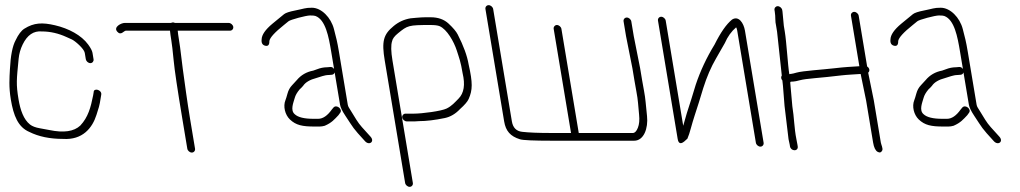

<svg xmlns="http://www.w3.org/2000/svg" viewBox="-20 -554 3956 745"><path d="M343 -324 338.9 -349C337.5 -357 332 -367.7 322.3 -381C295.9 -417.3 246.6 -443.6 193.2 -456C144.6 -467.3 111.9 -466.3 74.5 -442.7C62.6 -435.2 51.3 -420.3 40.7 -398C28.5 -375.7 21.1 -338.2 18.5 -285.5C16.7 -250.6 13.8 -217.5 22 -168C32.4 -105.5 50 -60.6 94 -42C130 -24 173.5 -15 224.5 -15C300.5 -10 338.4 -57.6 354.4 -108.5C362.3 -133.5 366.2 -142.3 370.9 -175L372.9 -187C375.9 -205.3 343.4 -214.7 343.4 -196L341.4 -184C332.1 -137 321.9 -99.2 291.8 -67C267.2 -43.6 227 -37.8 171.3 -49.5C163.3 -51.2 151 -53.4 134.5 -56.3C117.9 -59.2 105.2 -64 96.5 -70.8C71.7 -90.2 58.8 -127.3 52 -168C41.9 -228.9 44.4 -243.2 52.3 -326C54.2 -345.4 59.4 -363.9 68 -381.5C85.7 -418 110.4 -434.8 142.1 -432C174.7 -432 206.9 -424.7 238.7 -410C244.5 -407.3 251.1 -404.3 258.7 -401C270.7 -395.6 306.1 -365.4 308.9 -349L313 -324C314.4 -316.1 322.6 -309 330.5 -309C338.5 -309 344.4 -316.1 343 -324Z M736.8 23 717.5 -93C706.1 -161.3 697.6 -226.6 689.2 -287C683.1 -330.4 681.2 -359 674.6 -398.5C672 -414.2 670.3 -426.3 669.6 -435H872.6C880.5 -435 886.4 -442.1 885.1 -450C883.7 -457.9 875.5 -465 867.6 -465H658.6C656.3 -466.3 653.9 -467 651.2 -467C648.6 -467 646 -466.3 643.6 -465H463.6C450.6 -465 419.4 -449.5 434.6 -431.5C449.6 -413.9 460.1 -435 468.6 -435H639.6C640.4 -425.7 642.1 -413.5 644.6 -398.5C647.1 -383.5 650.2 -357.2 653.8 -319.8C657.3 -282.2 668.6 -206.7 687.5 -93L706.8 23C708.1 30.9 716.4 38 724.3 38C732.2 38 738.1 30.9 736.8 23Z M1009.3 -376.5C1020.3 -373.9 1025.6 -380 1025.2 -395C1027.4 -408.1 1046.4 -428.9 1082.3 -457.5C1090.3 -463.8 1096 -468.5 1099.5 -471.5C1106.7 -477.7 1167.5 -494 1183.2 -494C1194.2 -494 1201.2 -493.3 1204.1 -492C1243.2 -477.3 1255.4 -412.1 1265.2 -353L1276.4 -286C1272.7 -292 1267.6 -294.7 1261 -294L1249.2 -293C1236.1 -293 1222.9 -290.3 1209.5 -285L1195.4 -280C1169.3 -275.1 1148 -262.8 1131.5 -243C1127.6 -238.3 1121.5 -231.7 1113.2 -223.1C1104.9 -214.4 1099 -203.8 1095.6 -191.1C1092.1 -178.4 1089.4 -169.7 1087.5 -165C1078 -141.6 1085.8 -108.7 1104.9 -90.5C1128.5 -68.1 1153.1 -63 1200.5 -63H1220C1226.3 -63 1233 -64 1240 -66C1267.7 -77.9 1277.5 -90.6 1293.2 -107L1299.7 -116C1311.1 -129.7 1286.3 -150 1274.2 -137L1267.5 -129C1250.5 -105 1232.8 -93 1214.5 -93H1196.5C1160.3 -93 1136 -99 1123.5 -111C1105.5 -126.5 1118.7 -155.9 1123.7 -174.2C1126.4 -184.3 1132.7 -195.2 1142.5 -207C1147.8 -211.7 1152.3 -216.3 1156.2 -221C1165.3 -234.7 1182.6 -244.9 1208.1 -251.5C1221.3 -254.9 1238.4 -263 1256.2 -263L1268 -264C1273.3 -264.7 1276.8 -267.7 1278.5 -273L1299.4 -148C1301.1 -137.3 1308 -123 1320 -105C1353.7 -54.4 1346.6 -60.4 1396.5 -6C1412.9 11.9 1435.3 -4.6 1417.5 -24C1401.8 -41.2 1398.1 -45.7 1384.2 -60.8C1368.5 -77.9 1356.5 -99.9 1344 -120L1333.8 -136.5C1331.5 -140.2 1330 -144 1329.4 -148L1295.2 -353C1288.1 -395.6 1284.6 -406.5 1275.9 -440.8C1264.4 -486.1 1227.1 -524 1190.2 -524C1163.2 -524 1159.7 -520 1125.3 -513.3C1103.2 -509 1088.8 -504.3 1082.2 -499C1067.7 -487.3 1052.2 -474.2 1037.1 -462C1009.4 -438.9 995.5 -418.6 995.2 -401C993.6 -387.3 998.3 -379.1 1009.3 -376.5Z M1582 156 1502.9 -319C1497 -354.3 1496.5 -379.3 1501.4 -394C1503 -403.5 1510.7 -413.9 1524.6 -425.1C1561.6 -455.1 1564.2 -457 1650 -457C1666.7 -457 1678.6 -455.5 1685.7 -452.5C1714 -440.6 1741.4 -392.4 1752.4 -358C1762 -327.9 1767.5 -315.3 1775 -270C1785.6 -225.5 1780.4 -192.7 1759.4 -171.5C1744.5 -156.4 1733.3 -142.9 1713 -132.9C1692.8 -122.9 1618 -113 1585.2 -113H1553.2C1545.3 -113 1539.4 -105.9 1540.7 -98C1542 -90.1 1550.3 -83 1558.2 -83H1590.2C1595.5 -83 1600.8 -83.3 1606 -84C1634 -84 1667.3 -88 1706 -96C1727.6 -100.5 1747.4 -112.1 1765.2 -131C1783 -146.9 1794.1 -159.9 1798.5 -169.9C1814 -204.8 1814.5 -232.6 1798.4 -304C1792.8 -337.2 1778.7 -376 1756 -420.3C1750.1 -431.9 1738.3 -445.9 1720.7 -462.3C1703.1 -478.8 1679.8 -487 1650.9 -487H1630.9C1621.6 -487 1609.7 -486.3 1595.2 -485C1584.4 -484 1584.4 -484 1573.6 -483C1549 -479.1 1527 -469.2 1507.6 -453.1C1467.5 -420.2 1460.4 -393.9 1472.9 -319L1552 156C1553.3 163.9 1561.6 171 1569.5 171C1577.4 171 1583.3 163.9 1582 156Z M2399.6 -471 2409.1 -414 2433.9 -289 2441.7 -242C2444.3 -226.7 2446.8 -212.2 2449.4 -198.5C2456.3 -162.4 2455.7 -148.2 2459.7 -110C2462 -88.6 2460.4 -71.3 2455 -58C2449.7 -44.7 2443.2 -38 2435.7 -38H2225.7L2158.4 -442C2157.1 -449.9 2148.8 -457 2140.9 -457C2133 -457 2127.1 -449.9 2128.4 -442L2195.7 -38H2116.7C2069.4 -38 2032.5 -39.5 2006.1 -42.5C1983.6 -45 1970.3 -58.5 1966.2 -83L1893.6 -519C1892.2 -526.9 1884 -534 1876.1 -534C1868.1 -534 1862.2 -526.9 1863.6 -519L1936.2 -83C1942.4 -45.5 1960.4 -25 1997.8 -13.5C2009.7 -9.8 2051 -8 2121.7 -8H2440.7C2478.3 -8 2495.7 -56.4 2490.6 -103.5C2488 -127.8 2486.2 -146.2 2485.1 -158.5C2482.8 -185 2476.5 -213.3 2471.7 -242L2463.9 -289L2439.1 -414L2429.6 -471C2428.2 -478.9 2420 -486 2412.1 -486C2404.1 -486 2398.2 -478.9 2399.6 -471Z M2533.1 -474 2609.5 -15C2612.9 5.7 2623.7 7 2641.7 -11C2643.7 -13 2645.6 -14.7 2647.3 -16C2652.1 -27.3 2656.4 -40.3 2660.3 -55C2669.3 -88.6 2680.9 -122.3 2691.9 -157L2708.7 -212C2722.4 -255.4 2739 -294 2758.6 -327.6C2778.2 -361.2 2789.6 -381 2792.6 -387C2803.3 -411.8 2817.9 -432.2 2836.4 -448C2838.3 -444.7 2839.7 -440.3 2840.6 -435L2913 0C2914.3 7.9 2922.6 15 2930.5 15C2938.4 15 2944.3 7.9 2943 0L2870.6 -435C2865.6 -464.8 2846 -494.5 2820.4 -478C2798.7 -460.4 2776.1 -428.1 2752.6 -381C2721.7 -330.6 2697.4 -278.6 2679.5 -225L2662.7 -170C2649.8 -131.3 2639.2 -96.7 2631 -66L2563.1 -474C2561.7 -481.9 2553.5 -489 2545.6 -489C2537.6 -489 2531.7 -481.9 2533.1 -474Z M2985.2 -515 2986.2 -509C2990 -486.5 2986.6 -472.8 2991.6 -453L2995.2 -431L3013.5 -261C3011.4 -257.7 3010.6 -254.3 3011.2 -251C3011.8 -247.7 3013.3 -244.7 3015.7 -242C3018.8 -223.1 3022 -161.9 3024.2 -143L3039.7 -14C3041.9 -4.7 3043.4 2.3 3044.2 7L3045.3 14C3046.8 22.8 3054.4 29 3062.8 29C3071.3 29 3076.8 22.8 3075.3 14L3074.2 7C3073.3 1.7 3071.9 -5.5 3070.1 -14.5C3061.6 -56.3 3061.5 -99.3 3054.4 -142L3046.4 -232C3045.3 -238.2 3049.8 -237 3057.9 -237.5C3063.6 -237.8 3072.1 -239.5 3083.5 -242.6C3094.9 -245.7 3114.5 -248.4 3142.4 -250.8C3170.2 -253.1 3204.4 -256.7 3245 -261.5C3267.8 -264.2 3297.8 -265.3 3319.5 -267L3340.7 -164L3367.8 -1C3371 18.2 3376.8 30.2 3385.1 35C3393.3 39.7 3399.5 37.9 3403.4 29.5C3406.8 22.2 3399.3 7.6 3397.8 -1L3370.5 -165L3348.7 -272C3356.4 -278.2 3354.2 -290.3 3344.7 -296L3311.9 -493C3310.6 -500.9 3302.3 -508 3294.4 -508C3286.5 -508 3280.6 -500.9 3281.9 -493L3314.5 -297C3278.3 -294.6 3261.6 -294.3 3217.1 -289.1C3172.8 -283.9 3094.4 -279 3071.4 -272.4C3061.4 -269.5 3054.4 -267.8 3050.5 -267.5C3046.5 -267.2 3043.9 -266.7 3042.7 -266C3036.8 -301.5 3032 -390.2 3025.2 -431L3021.4 -454L3016.2 -509L3015.2 -515C3013.9 -522.9 3005.7 -530 2997.7 -530C2989.8 -530 2983.9 -522.9 2985.2 -515Z M3449.3 -376.5C3460.3 -373.9 3465.6 -380 3465.2 -395C3467.4 -408.1 3486.4 -428.9 3522.3 -457.5C3530.3 -463.8 3536 -468.5 3539.5 -471.5C3546.7 -477.7 3607.5 -494 3623.2 -494C3634.2 -494 3641.2 -493.3 3644.1 -492C3683.2 -477.3 3695.4 -412.1 3705.2 -353L3716.4 -286C3712.7 -292 3707.6 -294.7 3701 -294L3689.2 -293C3676.1 -293 3662.9 -290.3 3649.5 -285L3635.4 -280C3609.3 -275.1 3588 -262.8 3571.5 -243C3567.6 -238.3 3561.5 -231.7 3553.2 -223.1C3544.9 -214.4 3539 -203.8 3535.6 -191.1C3532.1 -178.4 3529.4 -169.7 3527.5 -165C3518 -141.6 3525.8 -108.7 3544.9 -90.5C3568.5 -68.1 3593.1 -63 3640.5 -63H3660C3666.3 -63 3673 -64 3680 -66C3707.7 -77.9 3717.5 -90.6 3733.2 -107L3739.7 -116C3751.1 -129.7 3726.3 -150 3714.2 -137L3707.5 -129C3690.5 -105 3672.8 -93 3654.5 -93H3636.5C3600.3 -93 3576 -99 3563.5 -111C3545.5 -126.5 3558.7 -155.9 3563.7 -174.2C3566.4 -184.3 3572.7 -195.2 3582.5 -207C3587.8 -211.7 3592.3 -216.3 3596.2 -221C3605.3 -234.7 3622.6 -244.9 3648.1 -251.5C3661.3 -254.9 3678.4 -263 3696.2 -263L3708 -264C3713.3 -264.7 3716.8 -267.7 3718.5 -273L3739.4 -148C3741.1 -137.3 3748 -123 3760 -105C3793.7 -54.4 3786.6 -60.4 3836.5 -6C3852.9 11.9 3875.3 -4.6 3857.5 -24C3841.8 -41.2 3838.1 -45.7 3824.2 -60.8C3808.5 -77.9 3796.5 -99.9 3784 -120L3773.8 -136.5C3771.5 -140.2 3770 -144 3769.4 -148L3735.2 -353C3728.1 -395.6 3724.6 -406.5 3715.9 -440.8C3704.4 -486.1 3667.1 -524 3630.2 -524C3603.2 -524 3599.7 -520 3565.3 -513.3C3543.2 -509 3528.8 -504.3 3522.2 -499C3507.7 -487.3 3492.2 -474.2 3477.1 -462C3449.4 -438.9 3435.5 -418.6 3435.2 -401C3433.6 -387.3 3438.3 -379.1 3449.3 -376.5Z"/></svg>

Font: MewTooHand
Style: Lta
Weight: 400
Designer: Mew Too, Robert Jablonski
Version: Version 0.77